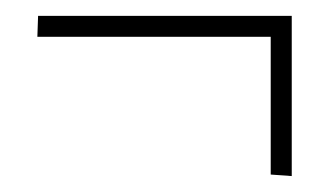

<svg xmlns="http://www.w3.org/2000/svg" viewBox="-20 -348 412 241"><path d="M346.2 -328.1V-127L319.8 -128.9V-301.8H26.9L27.8 -328.1Z"/></svg>

Font: FoglihtenNo07calt
Style: Regular
Weight: 500
Designer: gluk (gluksza@wp.pl)
Foundry: gluk (gluksza@wp.pl)
Version: Version 0.844